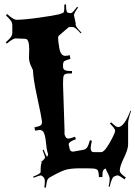

<svg xmlns="http://www.w3.org/2000/svg" viewBox="-20 -870 618 876"><path d="M95.2 -692.9 51.3 -694.8Q39.1 -694.8 11.2 -670.9L6.3 -676.8Q25.4 -693.8 30.8 -702.4Q36.1 -710.9 36.1 -720.2V-755.9Q36.1 -765.1 30.8 -773.7Q25.4 -782.2 7.3 -799.8L12.2 -806.2Q41 -779.8 55.2 -779.8Q90.3 -779.8 159.2 -789.6Q228 -799.3 247.8 -804.4Q267.6 -809.6 270.5 -814Q273.4 -818.4 273.4 -834V-849.1L281.2 -850.1Q281.2 -841.8 281.7 -836.2Q282.2 -830.6 282.5 -826.2Q282.7 -821.8 284.2 -819.1Q285.6 -816.4 286.1 -814.7Q286.6 -813 289.1 -812.3Q291.5 -811.5 292.5 -811.5Q297.4 -810.1 304 -810.1Q310.5 -810.1 331.5 -838.9L336.4 -835.9Q317.4 -809.6 317.4 -800.8L325.2 -765.1V-756.8Q325.2 -748 351.6 -721.2L348.1 -717.8Q323.2 -746.1 314.5 -746.1L302.2 -747.1Q298.3 -747.1 292.5 -745.1L250.5 -709Q245.1 -705.1 245.1 -698.2Q245.1 -691.4 246.1 -681.2Q247.1 -670.9 250 -654.3Q255.9 -615.2 277.3 -615.2Q285.2 -615.2 298.3 -618.2L301.3 -601.1Q290.5 -598.6 283.9 -595.7Q277.3 -592.8 273.9 -591.3Q270.5 -589.8 269 -584.2Q267.6 -578.6 267.6 -577.1V-566.9Q267.6 -555.2 274.9 -550.5Q282.2 -545.9 308.6 -545.9V-535.2Q283.7 -535.2 277.1 -531.7Q270.5 -528.3 269 -518.1Q267.6 -507.8 267.6 -484.9L274.4 -277.8V-257.8Q274.4 -254.4 278.8 -246.1Q283.2 -237.8 292 -237.8Q300.8 -237.8 322.3 -246.1L326.2 -234.9Q293.5 -223.1 293.5 -211.9Q293.5 -208 294.4 -206.1L298.3 -189Q301.3 -178.2 313.5 -178.2L363.3 -187Q372.6 -190.4 377.9 -198Q383.3 -205.6 390.1 -230L399.4 -228Q393.6 -204.1 393.6 -194.8Q393.6 -175.8 408.2 -175.8H441.4Q456.5 -175.8 481 -219.5Q505.4 -263.2 505.4 -273.4Q505.4 -283.7 481.4 -306.2L487.3 -312Q509.3 -290 518.6 -290Q546.4 -290 575.2 -365.2L578.1 -363.8Q564.5 -324.7 564.5 -308.1V-210.9Q564.5 -188.5 545.4 -149.7Q526.4 -110.8 526.4 -90.8Q526.4 -79.6 554.2 -60.1L548.3 -51.8Q523.9 -69.8 517.1 -69.8Q510.3 -69.8 499.5 -64Q488.8 -56.6 480.5 -18.1L475.6 -19Q480.5 -40.5 480.5 -52Q480.5 -63.5 472.2 -78.9Q463.9 -94.2 462.4 -101.1Q454.1 -98.6 450.7 -92Q447.3 -85.4 447.3 -68.8V-62H431.2Q430.7 -86.9 425.5 -93.5Q420.4 -100.1 405.3 -101.1Q390.1 -102.1 345.7 -102.1Q301.3 -102.1 277.1 -94.5Q252.9 -86.9 204.6 -59.1Q198.2 -54.7 195.3 -46.9Q192.4 -39.1 189.5 -14.2L182.1 -15.1Q184.6 -26.9 184.6 -44.2Q184.6 -61.5 167.5 -69.8Q160.6 -69.8 133.3 -59.1L131.3 -64Q154.3 -73.7 159.9 -77.9Q165.5 -82 165.5 -86.9V-101.1Q165.5 -115.7 170.4 -131.8Q170.4 -132.8 163.6 -137.2L171.4 -133.8L182.1 -145Q185.5 -147.9 185.5 -152.8Q184.6 -157.7 174.3 -185.1L179.2 -187Q187 -166 194.3 -154.8Q199.2 -158.7 199.2 -164.1Q199.2 -169.4 196 -178Q192.9 -186.5 190.4 -214.4Q188 -242.2 182.1 -259.5Q176.3 -276.9 162.1 -276.9Q155.3 -276.9 140.1 -273.9L137.2 -289.1Q158.7 -293 165 -297.9Q171.4 -302.7 171.4 -311V-316.9Q168.5 -340.8 149.9 -425.8Q131.3 -510.7 130.4 -549.8Q130.4 -550.8 121.3 -569.6Q112.3 -588.4 112.3 -607.9L113.3 -645Q113.3 -692.9 95.2 -692.9Z"/></svg>

Font: Eater Caps
Style: Regular
Weight: 400
Version: Version 001.002